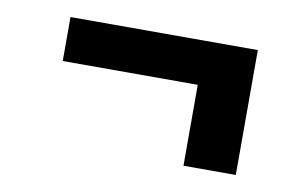

<svg xmlns="http://www.w3.org/2000/svg" viewBox="-43 -463 687 430"><g transform="rotate(10 300.0 -248.0)"><path d="M394 -106V-290H87V-390H513V-106Z"/></g></svg>

Font: Iosevka Plex Etoile
Style: Bold
Weight: 700
Designer: Belleve Invis
Foundry: Belleve Invis
Version: Version 25.1.1; ttfautohint (v1.8.4)